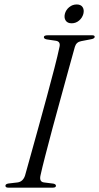

<svg xmlns="http://www.w3.org/2000/svg" viewBox="-20 -862 455 882"><path d="M166 -56Q159.5 -27 181.5 -24L225 -18.5Q237 -16 237 -8.5Q237 0 222.5 0H18Q5 0 5 -8.5Q4.5 -16.5 18.5 -19L61 -24Q85.5 -27.5 95 -55.5Q105 -91.5 121.5 -150.5Q138 -209.5 157.2 -279.2Q176.5 -349 195.5 -419Q214.5 -489 230 -549Q245.5 -609 253.5 -647.5Q258.5 -670.5 238 -674.5L194.5 -681Q181.5 -683.5 181.5 -691.5Q181.5 -700 200 -700H403Q415 -700 415 -693Q415 -685 399.5 -682L353 -673Q330.5 -669 324 -647Q313 -608 296.2 -546.8Q279.5 -485.5 259.8 -414.2Q240 -343 221.2 -273Q202.5 -203 187.8 -145.8Q173 -88.5 166 -56ZM309 -755Q290 -755 281.8 -767.5Q273.5 -780 278 -798.5Q283 -817 298 -829.2Q313 -841.5 332.5 -841.5Q351.5 -841.5 359.5 -829.2Q367.5 -817 363 -798.5Q358 -780 343.2 -767.5Q328.5 -755 309 -755Z"/></svg>

Font: Fraunces 72pt S000 Light
Style: Italic
Weight: 300
Italic angle: -16°
Version: Version 1.000; ttfautohint (v1.8.3)